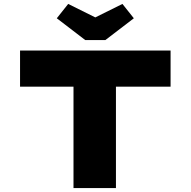

<svg xmlns="http://www.w3.org/2000/svg" viewBox="-20 -957 970 977"><path d="M354 0V-516H82V-700H848V-516H570V0ZM414 -753 269 -864 327 -937 480 -861H450L603 -937L661 -864L516 -753Z"/></svg>

Font: Lexend Tera Black
Style: Regular
Weight: 900
Version: Version 1.007